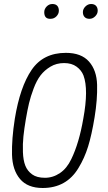

<svg xmlns="http://www.w3.org/2000/svg" viewBox="-20 -929 540 959"><path d="M309 -665Q386 -665 424.5 -621.5Q463 -578 465 -505Q467 -432 452.5 -343.5Q438 -255 420 -197Q402 -139 372 -90Q312 10 193 10Q118 10 80 -35Q42 -80 40 -156.5Q38 -233 54 -336Q80 -495 138 -580Q196 -665 309 -665ZM280 -65Q314 -88 336 -134Q375 -214 396 -336Q423 -482 397 -552Q387 -578 362.5 -596Q338 -614 300 -614Q262 -614 232 -596Q202 -578 182.5 -552.5Q163 -527 148 -487Q133 -447 125 -413.5Q117 -380 109 -333Q101 -286 97 -248Q93 -210 94.5 -169Q96 -128 106.5 -101.5Q117 -75 140.5 -58Q164 -41 204.5 -41Q245 -41 280 -65ZM232 -835Q201 -834 201 -868Q201 -884 213 -896.5Q225 -909 241.5 -909Q258 -909 266 -900Q274 -891 274 -875.5Q274 -860 262 -847.5Q250 -835 232 -835ZM427 -835Q411 -835 402.5 -844Q394 -853 394 -868.5Q394 -884 406.5 -896.5Q419 -909 435 -909Q451 -909 459.5 -900Q468 -891 468 -875.5Q468 -860 455.5 -847.5Q443 -835 427 -835Z"/></svg>

Font: Lekton
Style: Italic
Weight: 400
Italic angle: -9.3°
Designer: Paolo Mazzetti, Luciano Perondi, Raffaele Flato, Elena Papassissa, Emilio Macchia, Michela Povoleri, Tobias Seemiller, R
Version: Version 3.000